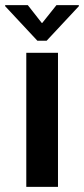

<svg xmlns="http://www.w3.org/2000/svg" viewBox="-72 -725 326 745"><path d="M153 0H30V-520H153ZM234 -701 109 -567H73L-52 -701V-705H36L90 -636H92L147 -705H234Z"/></svg>

Font: Non Bureau Medium
Style: Regular
Weight: 500
Designer: Jona Saucedo
Foundry: Non Foundry
Version: Version 1.000; ttfautohint (v1.8.4)